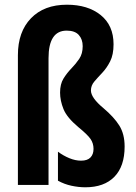

<svg xmlns="http://www.w3.org/2000/svg" viewBox="-20 -785 576 815"><path d="M462 -597Q462 -553 447.5 -524.5Q433 -496 414 -476Q395 -456 380.5 -439Q366 -422 366 -401Q366 -370 419 -326Q464 -288 486.5 -252Q509 -216 509 -163Q509 -79 465.5 -34.5Q422 10 342 10Q314 10 283.5 3.5Q253 -3 226 -18V-141Q249 -124 274.5 -113.5Q300 -103 324 -103Q351 -103 364 -116.5Q377 -130 377 -153Q377 -177 364 -195.5Q351 -214 313 -245Q264 -286 249.5 -322Q235 -358 235 -392Q235 -428 249.5 -451.5Q264 -475 283 -494.5Q302 -514 316.5 -535.5Q331 -557 331 -589Q331 -618 314.5 -636.5Q298 -655 263 -655Q186 -655 186 -538V0H56V-551Q56 -650 111.5 -707.5Q167 -765 264 -765Q353 -765 407.5 -721Q462 -677 462 -597Z"/></svg>

Font: Noto Sans Thai ExtCond
Style: Bold
Weight: 700
Width: 2
Designer: Monotype Design Team
Foundry: Monotype Imaging Inc.
Version: Version 2.002; ttfautohint (v1.8.4.7-5d5b)